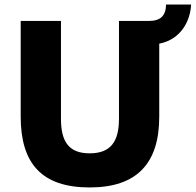

<svg xmlns="http://www.w3.org/2000/svg" viewBox="-20 -812 860 844"><path d="M820 -792H710C709 -744 687 -720 635 -720H503V-290C503 -190 467 -138 374 -138C282 -138 248 -190 248 -290V-720H71V-299C71 -95 162 12 374 12C583 12 680 -95 680 -299V-620C777 -639 817 -722 820 -792Z"/></svg>

Font: Kufam Arabic Latin Roman Bold
Style: Regular
Weight: 700
Designer: Wael Morcos & Artur Schmal
Version: Version 1.200;PS 001.200;hotconv 1.0.88;makeotf.lib2.5.64775